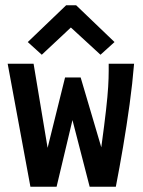

<svg xmlns="http://www.w3.org/2000/svg" viewBox="-20 -706 540 726"><path d="M95 0 9 -465H107L160 -147L226 -413H285L363 -149Q375 -237 381 -290.5Q387 -344 389 -377.5Q391 -411 391 -438V-465H487Q481 -391 470 -311Q459 -231 445.5 -151.5Q432 -72 418 0H319L254 -252L194 0ZM138 -499 85 -547 230 -686H268L413 -547L360 -499L248 -602Z"/></svg>

Font: Inconsolata
Style: Bold
Weight: 700
Monospace: yes
Designer: Raph Levien, Cyreal, Brenton Simpson
Foundry: Raph Levien, Cyreal, Google
Version: Version 3.100; ttfautohint (v1.8.4.7-5d5b)